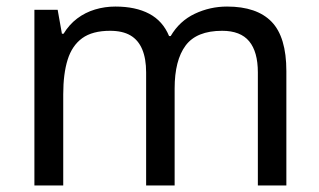

<svg xmlns="http://www.w3.org/2000/svg" viewBox="-20 -566 975 586"><path d="M673 -546Q764 -546 809 -499.5Q854 -453 854 -349V0H767V-345Q767 -408 740.5 -440Q714 -472 658 -472Q580 -472 546.5 -427Q513 -382 513 -296V0H426V-345Q426 -387 414 -415.5Q402 -444 378 -458Q354 -472 316 -472Q262 -472 231 -449.5Q200 -427 186.5 -384Q173 -341 173 -278V0H85V-536H156L169 -463H174Q191 -491 215.5 -509.5Q240 -528 270 -537Q300 -546 332 -546Q394 -546 435.5 -524Q477 -502 496 -456H501Q528 -502 574.5 -524Q621 -546 673 -546Z"/></svg>

Font: uoriya15
Style: Book
Weight: 400
Designer: Jelle Bosma - Monotype Design Team
Foundry: Monotype Imaging Inc.
Version: Version 2.003